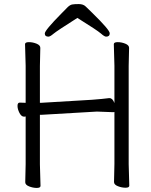

<svg xmlns="http://www.w3.org/2000/svg" viewBox="-20 -912 740 943"><path d="M360 -824Q259 -760 242.5 -746Q226 -732 218 -732Q200 -732 200 -747.5Q200 -763 281 -845Q301 -866 312.5 -877Q324 -888 334.5 -890Q345 -892 367 -892Q389 -892 401 -880Q413 -868 433 -849Q519 -765 519 -748.5Q519 -732 501 -732Q493 -732 475.5 -747.5Q458 -763 360 -824ZM540 -18 542 -107V-362L536 -361L456 -364L182 -348H176V-105L179 1Q179 11 160.5 11Q142 11 123 3.5Q104 -4 104 -17L106 -106V-340Q103 -339 99 -339H98Q85 -339 75.5 -357.5Q66 -376 66 -392Q66 -408 77 -408H78L106 -407V-589L103 -695Q103 -705 122 -705Q141 -705 159.5 -697.5Q178 -690 178 -677L176 -588V-407H181L432 -422Q455 -424 479 -426Q503 -428 515 -430H518Q533 -430 542 -406V-589L539 -695Q539 -705 558 -705Q577 -705 595.5 -697.5Q614 -690 614 -677L612 -588V-106L615 0Q615 10 596.5 10Q578 10 559 2.5Q540 -5 540 -18Z"/></svg>

Font: Moon Stars Kai T
Style: Regular
Weight: 400
Designer: GuiWonder
Version: Version 1.101